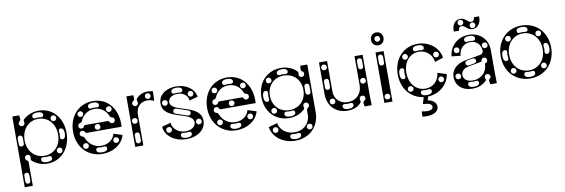

<svg xmlns="http://www.w3.org/2000/svg" viewBox="-61 -1176 5511 1873"><g transform="rotate(-10 2695.0 -240.0)"><path d="M64 200H144V-32C144 -42 138 -49 129 -55C121 -60 116 -69 116 -79C116 -95 128 -107 144 -107C160 -107 172 -95 172 -79C172 -75 171 -71 170 -68C167 -59 169 -50 175 -44C214 -8 266 12 324 12C460 12 558 -98 558 -252C558 -404 461 -512 326 -512C266 -512 212 -490 172 -453C162 -444 170 -431 170 -419C170 -403 158 -391 142 -391C126 -391 114 -403 114 -419C114 -429 119 -437 126 -442C133 -448 137 -454 136 -466L132 -500H64ZM308 -68C211 -68 142 -144 142 -250C142 -357 211 -434 308 -434C405 -434 474 -357 474 -250C474 -144 405 -68 308 -68ZM104 172C89 172 79 161 79 146V90C79 75 89 64 104 64C119 64 129 75 129 90V146C129 161 119 172 104 172ZM268 -36C268 -52 280 -60 300 -56C316 -53 328 -53 344 -56C364 -60 376 -52 376 -36C376 -16 358 -4 324 -4H320C286 -4 268 -16 268 -36ZM104 -196C89 -196 79 -207 79 -222V-278C79 -293 89 -304 104 -304C119 -304 129 -293 129 -278V-222C129 -207 119 -196 104 -196ZM462 -66C446 -66 434 -78 434 -94C434 -110 446 -122 462 -122C478 -122 490 -110 490 -94C490 -78 478 -66 462 -66ZM508 -196C492 -196 484 -208 488 -228C491 -244 491 -256 488 -272C484 -292 492 -304 508 -304C528 -304 540 -286 540 -252V-248C540 -214 528 -196 508 -196ZM256 -465C256 -485 274 -497 308 -497H312C346 -497 364 -485 364 -465C364 -449 352 -441 332 -445C316 -448 304 -448 288 -445C268 -441 256 -449 256 -465ZM456 -386C440 -386 428 -398 428 -414C428 -430 440 -442 456 -442C472 -442 484 -430 484 -414C484 -398 472 -386 456 -386Z M870 12C978 12 1068 -48 1092 -136L1006 -164C994 -108 940 -68 872 -68C803 -68 748 -110 723 -173C720 -181 713 -187 702 -190C690 -193 682 -203 682 -217C682 -233 694 -245 710 -245C722 -245 732 -238 736 -228C738 -221 744 -217 752 -217H1097C1109 -385 1015 -512 862 -512C722 -512 622 -403 622 -250C622 -97 725 12 870 12ZM710 -267C694 -267 682 -279 682 -295C682 -310 692 -321 706 -323C714 -324 721 -329 723 -335C747 -395 799 -434 864 -434C927 -434 979 -396 1002 -335C1004 -329 1011 -324 1019 -323C1033 -321 1043 -310 1043 -295C1043 -279 1031 -267 1015 -267C1003 -267 993 -274 989 -284C987 -291 981 -295 973 -295H752C744 -295 738 -291 736 -284C732 -274 722 -267 710 -267ZM722 -64C706 -64 694 -76 694 -92C694 -108 706 -120 722 -120C738 -120 750 -108 750 -92C750 -76 738 -64 722 -64ZM814 -36C814 -52 826 -60 846 -56C862 -53 874 -53 890 -56C910 -60 922 -52 922 -36C922 -16 904 -4 870 -4H866C832 -4 814 -16 814 -36ZM1022 -70C1006 -70 994 -82 994 -98C994 -114 1006 -126 1022 -126C1038 -126 1050 -114 1050 -98C1050 -82 1038 -70 1022 -70ZM722 -380C706 -380 694 -392 694 -408C694 -424 706 -436 722 -436C738 -436 750 -424 750 -408C750 -392 738 -380 722 -380ZM808 -465C808 -485 826 -497 860 -497H864C898 -497 916 -485 916 -465C916 -449 904 -441 884 -445C868 -448 856 -448 840 -445C820 -441 808 -449 808 -465ZM1004 -380C988 -380 976 -392 976 -408C976 -424 988 -436 1004 -436C1020 -436 1032 -424 1032 -408C1032 -392 1020 -380 1004 -380ZM866 -228C850 -228 838 -240 838 -256C838 -272 850 -284 866 -284C882 -284 894 -272 894 -256C894 -240 882 -228 866 -228Z M1194 0H1274V-304C1274 -417 1374 -450 1454 -410L1458 -504C1391 -523 1329 -505 1293 -462C1282 -449 1294 -436 1294 -420C1294 -404 1282 -392 1266 -392C1250 -392 1238 -404 1238 -420C1238 -430 1243 -439 1254 -445C1261 -449 1266 -458 1265 -467L1262 -500H1194ZM1234 -136C1249 -136 1259 -125 1259 -110V-54C1259 -39 1249 -28 1234 -28C1219 -28 1209 -39 1209 -54V-110C1209 -125 1219 -136 1234 -136ZM1234 -222C1218 -222 1206 -234 1206 -250C1206 -266 1218 -278 1234 -278C1250 -278 1262 -266 1262 -250C1262 -234 1250 -222 1234 -222ZM1400 -439C1384 -439 1372 -451 1372 -467C1372 -483 1384 -495 1400 -495C1416 -495 1428 -483 1428 -467C1428 -451 1416 -439 1400 -439Z M1702 12C1814 12 1894 -50 1894 -136C1894 -308 1596 -264 1596 -372C1596 -410 1634 -438 1688 -438C1748 -438 1792 -403 1794 -354L1878 -376C1867 -455 1790 -512 1686 -512C1582 -512 1510 -454 1510 -372C1510 -204 1806 -248 1806 -136C1806 -94 1762 -64 1706 -64C1634 -64 1578 -112 1574 -172L1486 -148C1494 -56 1582 12 1702 12ZM1652 -33C1652 -49 1664 -57 1684 -53C1700 -50 1712 -50 1728 -53C1748 -57 1760 -49 1760 -33C1760 -13 1742 -1 1708 -1H1704C1670 -1 1652 -13 1652 -33ZM1634 -467C1634 -487 1652 -499 1686 -499H1690C1724 -499 1742 -487 1742 -467C1742 -451 1730 -443 1710 -447C1694 -450 1682 -450 1666 -447C1646 -443 1634 -451 1634 -467ZM1548 -78C1532 -78 1520 -90 1520 -106C1520 -122 1532 -134 1548 -134C1564 -134 1576 -122 1576 -106C1576 -90 1564 -78 1548 -78ZM1815 -389C1799 -389 1787 -401 1787 -417C1787 -433 1799 -445 1815 -445C1831 -445 1843 -433 1843 -417C1843 -401 1831 -389 1815 -389ZM1553 -344C1537 -344 1525 -356 1525 -372C1525 -388 1537 -400 1553 -400C1569 -400 1581 -388 1581 -372C1581 -356 1569 -344 1553 -344ZM1848 -108C1832 -108 1820 -120 1820 -136C1820 -152 1832 -164 1848 -164C1864 -164 1876 -152 1876 -136C1876 -120 1864 -108 1848 -108ZM1783 -228C1779 -214 1765 -208 1751 -212L1637 -251C1623 -255 1615 -268 1620 -282C1625 -297 1639 -303 1653 -298L1767 -260C1781 -255 1788 -242 1783 -228Z M2198 12C2306 12 2396 -48 2420 -136L2334 -164C2322 -108 2268 -68 2200 -68C2131 -68 2076 -110 2051 -173C2048 -181 2041 -187 2030 -190C2018 -193 2010 -203 2010 -217C2010 -233 2022 -245 2038 -245C2050 -245 2060 -238 2064 -228C2066 -221 2072 -217 2080 -217H2425C2437 -385 2343 -512 2190 -512C2050 -512 1950 -403 1950 -250C1950 -97 2053 12 2198 12ZM2038 -267C2022 -267 2010 -279 2010 -295C2010 -310 2020 -321 2034 -323C2042 -324 2049 -329 2051 -335C2075 -395 2127 -434 2192 -434C2255 -434 2307 -396 2330 -335C2332 -329 2339 -324 2347 -323C2361 -321 2371 -310 2371 -295C2371 -279 2359 -267 2343 -267C2331 -267 2321 -274 2317 -284C2315 -291 2309 -295 2301 -295H2080C2072 -295 2066 -291 2064 -284C2060 -274 2050 -267 2038 -267ZM2050 -64C2034 -64 2022 -76 2022 -92C2022 -108 2034 -120 2050 -120C2066 -120 2078 -108 2078 -92C2078 -76 2066 -64 2050 -64ZM2142 -36C2142 -52 2154 -60 2174 -56C2190 -53 2202 -53 2218 -56C2238 -60 2250 -52 2250 -36C2250 -16 2232 -4 2198 -4H2194C2160 -4 2142 -16 2142 -36ZM2350 -70C2334 -70 2322 -82 2322 -98C2322 -114 2334 -126 2350 -126C2366 -126 2378 -114 2378 -98C2378 -82 2366 -70 2350 -70ZM2050 -380C2034 -380 2022 -392 2022 -408C2022 -424 2034 -436 2050 -436C2066 -436 2078 -424 2078 -408C2078 -392 2066 -380 2050 -380ZM2136 -465C2136 -485 2154 -497 2188 -497H2192C2226 -497 2244 -485 2244 -465C2244 -449 2232 -441 2212 -445C2196 -448 2184 -448 2168 -445C2148 -441 2136 -449 2136 -465ZM2332 -380C2316 -380 2304 -392 2304 -408C2304 -424 2316 -436 2332 -436C2348 -436 2360 -424 2360 -408C2360 -392 2348 -380 2332 -380ZM2194 -228C2178 -228 2166 -240 2166 -256C2166 -272 2178 -284 2194 -284C2210 -284 2222 -272 2222 -256C2222 -240 2210 -228 2194 -228Z M2746 212C2886 212 2986 112 2986 -28V-500H2916L2914 -464C2914 -456 2918 -447 2926 -443C2935 -438 2941 -429 2941 -418C2941 -402 2929 -390 2913 -390C2897 -390 2885 -402 2885 -418C2885 -434 2892 -441 2880 -452C2840 -490 2787 -512 2726 -512C2588 -512 2490 -408 2490 -263C2490 -119 2588 -16 2724 -16C2784 -16 2837 -37 2876 -74C2888 -86 2878 -97 2878 -109C2878 -125 2890 -137 2906 -137C2922 -137 2934 -125 2934 -109C2934 -99 2929 -90 2921 -85C2912 -79 2906 -69 2906 -60V-20C2906 67 2841 130 2750 130C2671 130 2608 81 2598 12L2510 36C2525 139 2624 212 2746 212ZM2740 -92C2643 -92 2574 -163 2574 -263C2574 -363 2643 -434 2740 -434C2837 -434 2906 -363 2906 -263C2906 -163 2837 -92 2740 -92ZM2590 -83C2574 -83 2562 -95 2562 -111C2562 -127 2574 -139 2590 -139C2606 -139 2618 -127 2618 -111C2618 -95 2606 -83 2590 -83ZM2682 -62C2682 -78 2694 -86 2714 -82C2730 -79 2742 -79 2758 -82C2778 -86 2790 -78 2790 -62C2790 -42 2772 -30 2738 -30H2734C2700 -30 2682 -42 2682 -62ZM2540 -209C2520 -209 2508 -227 2508 -261V-265C2508 -299 2520 -317 2540 -317C2556 -317 2564 -305 2560 -285C2557 -269 2557 -257 2560 -241C2564 -221 2556 -209 2540 -209ZM2588 -384C2572 -384 2560 -396 2560 -412C2560 -428 2572 -440 2588 -440C2604 -440 2616 -428 2616 -412C2616 -396 2604 -384 2588 -384ZM2678 -466C2678 -486 2696 -498 2730 -498H2734C2768 -498 2786 -486 2786 -466C2786 -450 2774 -442 2754 -446C2738 -449 2726 -449 2710 -446C2690 -442 2678 -450 2678 -466ZM2946 -209C2931 -209 2921 -220 2921 -235V-291C2921 -306 2931 -317 2946 -317C2961 -317 2971 -306 2971 -291V-235C2971 -220 2961 -209 2946 -209ZM2700 164C2700 148 2712 140 2732 144C2748 147 2760 147 2776 144C2796 140 2808 148 2808 164C2808 184 2790 196 2756 196H2752C2718 196 2700 184 2700 164ZM2571 104C2555 104 2543 92 2543 76C2543 60 2555 48 2571 48C2587 48 2599 60 2599 76C2599 92 2587 104 2571 104ZM2904 128C2888 128 2876 116 2876 100C2876 84 2888 72 2904 72C2920 72 2932 84 2932 100C2932 116 2920 128 2904 128Z M3296 12C3353 12 3401 -6 3431 -42C3442 -55 3432 -68 3432 -80C3432 -96 3444 -108 3460 -108C3476 -108 3488 -96 3488 -80C3488 -70 3483 -61 3472 -55C3465 -51 3460 -42 3461 -33L3466 0H3536L3534 -100V-500H3454V-212C3454 -129 3396 -70 3314 -70C3237 -70 3182 -123 3182 -196V-500H3102V-184C3102 -68 3182 12 3296 12ZM3254 -36C3254 -52 3266 -60 3286 -56C3302 -53 3314 -53 3330 -56C3350 -60 3362 -52 3362 -36C3362 -16 3344 -4 3310 -4H3306C3272 -4 3254 -16 3254 -36ZM3142 -222C3127 -222 3117 -233 3117 -248V-304C3117 -319 3127 -330 3142 -330C3157 -330 3167 -319 3167 -304V-248C3167 -233 3157 -222 3142 -222ZM3142 -416C3126 -416 3114 -428 3114 -444C3114 -460 3126 -472 3142 -472C3158 -472 3170 -460 3170 -444C3170 -428 3158 -416 3142 -416ZM3494 -364C3479 -364 3469 -375 3469 -390V-446C3469 -461 3479 -472 3494 -472C3509 -472 3519 -461 3519 -446V-390C3519 -375 3509 -364 3494 -364ZM3494 -222C3478 -222 3466 -234 3466 -250C3466 -266 3478 -278 3494 -278C3510 -278 3522 -266 3522 -250C3522 -234 3510 -222 3494 -222ZM3166 -74C3150 -74 3138 -86 3138 -102C3138 -118 3150 -130 3166 -130C3182 -130 3194 -118 3194 -102C3194 -86 3182 -74 3166 -74Z M3662 -500V0H3742V-500ZM3702 -364C3687 -364 3677 -375 3677 -390V-446C3677 -461 3687 -472 3702 -472C3717 -472 3727 -461 3727 -446V-390C3727 -375 3717 -364 3702 -364ZM3702 -28C3686 -28 3674 -40 3674 -56C3674 -72 3686 -84 3702 -84C3718 -84 3730 -72 3730 -56C3730 -40 3718 -28 3702 -28ZM3702 -564C3738 -564 3764 -591 3764 -628C3764 -665 3738 -692 3702 -692C3666 -692 3640 -665 3640 -628C3640 -591 3666 -564 3702 -564ZM3702 -600C3686 -600 3674 -612 3674 -628C3674 -644 3686 -656 3702 -656C3718 -656 3730 -644 3730 -628C3730 -612 3718 -600 3702 -600Z M4006 144 4004 196C4098 209 4166 180 4166 124C4166 84 4131 56 4082 48L4093 12C4205 7 4295 -68 4310 -172L4222 -200C4214 -120 4158 -68 4082 -68C3990 -68 3924 -144 3924 -252C3924 -358 3988 -434 4078 -434C4152 -434 4210 -381 4218 -308L4302 -336C4286 -439 4193 -512 4078 -512C3938 -512 3838 -403 3838 -250C3838 -109 3925 -6 4049 10L4030 76L4070 80C4099 83 4118 98 4118 118C4118 148 4074 160 4006 144ZM3887 -196C3867 -196 3855 -214 3855 -248V-252C3855 -286 3867 -304 3887 -304C3903 -304 3911 -292 3907 -272C3904 -256 3904 -244 3907 -228C3911 -208 3903 -196 3887 -196ZM4026 -465C4026 -485 4044 -497 4078 -497H4082C4116 -497 4134 -485 4134 -465C4134 -449 4122 -441 4102 -445C4086 -448 4074 -448 4058 -445C4038 -441 4026 -449 4026 -465ZM4030 -36C4030 -52 4042 -60 4062 -56C4078 -53 4090 -53 4106 -56C4126 -60 4138 -52 4138 -36C4138 -16 4120 -4 4086 -4H4082C4048 -4 4030 -16 4030 -36ZM3938 -62C3922 -62 3910 -74 3910 -90C3910 -106 3922 -118 3938 -118C3954 -118 3966 -106 3966 -90C3966 -74 3954 -62 3938 -62ZM4248 -103C4232 -103 4220 -115 4220 -131C4220 -147 4232 -159 4248 -159C4264 -159 4276 -147 4276 -131C4276 -115 4264 -103 4248 -103ZM3938 -380C3922 -380 3910 -392 3910 -408C3910 -424 3922 -436 3938 -436C3954 -436 3966 -424 3966 -408C3966 -392 3954 -380 3938 -380ZM4240 -350C4224 -350 4212 -362 4212 -378C4212 -394 4224 -406 4240 -406C4256 -406 4268 -394 4268 -378C4268 -362 4256 -350 4240 -350Z M4534 12C4591 12 4640 -8 4672 -42C4677 -47 4678 -55 4674 -61C4671 -65 4670 -70 4670 -76C4670 -92 4682 -104 4698 -104C4714 -104 4726 -92 4726 -76C4726 -65 4721 -55 4710 -50C4706 -48 4704 -43 4705 -37L4712 0H4776L4774 -100V-328C4774 -435 4696 -512 4586 -512C4479 -512 4396 -438 4386 -334L4474 -324C4478 -394 4526 -440 4590 -440C4651 -440 4694 -395 4694 -332C4694 -316 4681 -303 4664 -300L4510 -272C4425 -257 4370 -201 4370 -132C4370 -45 4435 12 4534 12ZM4550 -66C4494 -66 4458 -94 4458 -136C4458 -172 4486 -200 4530 -208L4657 -231C4662 -232 4666 -236 4666 -241C4667 -256 4679 -267 4694 -267C4710 -267 4722 -255 4722 -239C4722 -225 4713 -215 4701 -212C4696 -211 4694 -208 4694 -204C4694 -124 4634 -66 4550 -66ZM4417 -102C4401 -102 4389 -114 4389 -130C4389 -146 4401 -158 4417 -158C4433 -158 4445 -146 4445 -130C4445 -114 4433 -102 4417 -102ZM4606 -36C4606 -16 4588 -4 4554 -4H4550C4516 -4 4498 -16 4498 -36C4498 -52 4510 -60 4530 -56C4546 -53 4558 -53 4574 -56C4594 -60 4606 -52 4606 -36ZM4445 -356C4429 -356 4417 -368 4417 -384C4417 -400 4429 -412 4445 -412C4461 -412 4473 -400 4473 -384C4473 -368 4461 -356 4445 -356ZM4534 -468C4534 -488 4552 -500 4586 -500H4590C4624 -500 4642 -488 4642 -468C4642 -452 4630 -444 4610 -448C4594 -451 4582 -451 4566 -448C4546 -444 4534 -452 4534 -468ZM4723 -356C4707 -356 4695 -368 4695 -384C4695 -400 4707 -412 4723 -412C4739 -412 4751 -400 4751 -384C4751 -368 4739 -356 4723 -356ZM4508 -238C4505 -253 4514 -265 4529 -268L4584 -277C4599 -280 4612 -272 4614 -257C4617 -242 4608 -231 4593 -228L4538 -218C4523 -216 4511 -224 4508 -238ZM4636 -560C4688 -560 4718 -607 4718 -660V-672H4666V-668C4666 -647 4653 -632 4634 -632C4600 -632 4584 -680 4532 -680C4480 -680 4450 -633 4450 -580V-568H4502V-572C4502 -593 4515 -608 4534 -608C4568 -608 4584 -560 4636 -560ZM4528 -615C4512 -615 4500 -627 4500 -643C4500 -659 4512 -671 4528 -671C4544 -671 4556 -659 4556 -643C4556 -627 4544 -615 4528 -615ZM4640 -569C4624 -569 4612 -581 4612 -597C4612 -613 4624 -625 4640 -625C4656 -625 4668 -613 4668 -597C4668 -581 4656 -569 4640 -569Z M5108 12C5254 12 5358 -97 5358 -250C5358 -403 5254 -512 5108 -512C4962 -512 4858 -403 4858 -250C4858 -97 4962 12 5108 12ZM5108 -68C5011 -68 4942 -144 4942 -250C4942 -357 5011 -434 5108 -434C5205 -434 5274 -357 5274 -250C5274 -144 5205 -68 5108 -68ZM4907 -196C4887 -196 4875 -214 4875 -248V-252C4875 -286 4887 -304 4907 -304C4923 -304 4931 -292 4927 -272C4924 -256 4924 -244 4927 -228C4931 -208 4923 -196 4907 -196ZM5308 -196C5292 -196 5284 -208 5288 -228C5291 -244 5291 -256 5288 -272C5284 -292 5292 -304 5308 -304C5328 -304 5340 -286 5340 -252V-248C5340 -214 5328 -196 5308 -196ZM5054 -465C5054 -485 5072 -497 5106 -497H5110C5144 -497 5162 -485 5162 -465C5162 -449 5150 -441 5130 -445C5114 -448 5102 -448 5086 -445C5066 -441 5054 -449 5054 -465ZM5054 -36C5054 -52 5066 -60 5086 -56C5102 -53 5114 -53 5130 -56C5150 -60 5162 -52 5162 -36C5162 -16 5144 -4 5110 -4H5106C5072 -4 5054 -16 5054 -36ZM4958 -62C4942 -62 4930 -74 4930 -90C4930 -106 4942 -118 4958 -118C4974 -118 4986 -106 4986 -90C4986 -74 4974 -62 4958 -62ZM5258 -62C5242 -62 5230 -74 5230 -90C5230 -106 5242 -118 5258 -118C5274 -118 5286 -106 5286 -90C5286 -74 5274 -62 5258 -62ZM4958 -380C4942 -380 4930 -392 4930 -408C4930 -424 4942 -436 4958 -436C4974 -436 4986 -424 4986 -408C4986 -392 4974 -380 4958 -380ZM5258 -380C5242 -380 5230 -392 5230 -408C5230 -424 5242 -436 5258 -436C5274 -436 5286 -424 5286 -408C5286 -392 5274 -380 5258 -380Z"/></g></svg>

Font: Apfel Grotezk Brukt
Style: Regular
Weight: 300
Designer: Luigi Gorlero
Foundry: © 2023, Luigi Gorlero & Collletttivo
Version: Version 2.000;Glyphs 3.2 (3217)